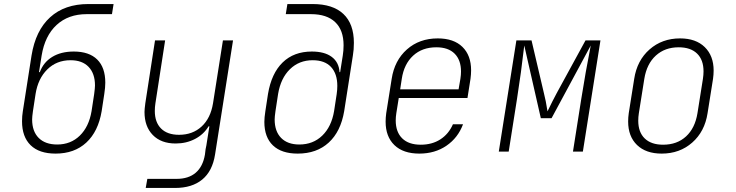

<svg xmlns="http://www.w3.org/2000/svg" viewBox="-20 -750 3640 950"><path d="M173 -393H177Q195 -442 238.5 -468.5Q282 -495 345 -495Q421 -495 461 -455.5Q501 -416 501 -341Q501 -318 496 -285L483 -200Q466 -99 407 -44.5Q348 10 255 10Q174 10 131.5 -31.5Q89 -73 89 -150Q89 -176 93 -200L136 -475Q156 -599 228 -664.5Q300 -730 417 -730H542L534 -680H409Q318 -680 260 -626.5Q202 -573 186 -475ZM156 -285 143 -200Q139 -172 139 -159Q139 -100 171.5 -67.5Q204 -35 263 -35Q330 -35 375 -79Q420 -123 433 -200L446 -285Q450 -315 450 -327Q450 -386 418.5 -419Q387 -452 329 -452Q260 -452 214 -406.5Q168 -361 156 -285Z M1083 -550H1133L1044 15Q1031 97 980.5 138.5Q930 180 846 180H701L709 135H854Q913 135 948.5 104.5Q984 74 994 15Q997 -16 1001 -30L1016 -125H1012Q988 -85 945 -62.5Q902 -40 849 -40Q777 -40 736 -82Q695 -124 695 -196Q695 -209 699 -239L747 -550H797L749 -239Q746 -220 746 -201Q746 -145 777 -114Q808 -83 866 -83Q933 -83 977.5 -124Q1022 -165 1034 -239Z M1527 -730Q1627 -730 1679 -681Q1731 -632 1731 -538Q1731 -504 1726 -475L1683 -200Q1666 -99 1606.5 -44.5Q1547 10 1453 10Q1373 10 1330.5 -30.5Q1288 -71 1288 -147Q1288 -168 1293 -200L1306 -285Q1323 -387 1378.5 -441Q1434 -495 1523 -495Q1586 -495 1621.5 -468.5Q1657 -442 1660 -393H1663L1676 -475Q1680 -499 1680 -526Q1680 -601 1638.5 -640.5Q1597 -680 1519 -680H1394L1402 -730ZM1646 -285Q1649 -306 1649 -325Q1649 -385 1618 -418.5Q1587 -452 1527 -452Q1460 -452 1414.5 -407.5Q1369 -363 1356 -285L1343 -200Q1339 -172 1339 -159Q1339 -100 1371 -67.5Q1403 -35 1461 -35Q1529 -35 1574.5 -79Q1620 -123 1633 -200Z M2311 -402Q2311 -383 2308 -360L2293 -265H1953L1941 -190Q1938 -171 1938 -154Q1938 -97 1970 -65.5Q2002 -34 2062 -34Q2118 -34 2159 -60.5Q2200 -87 2221 -135H2271Q2246 -68 2189 -29Q2132 10 2055 10Q1975 10 1931.5 -32Q1888 -74 1888 -148Q1888 -168 1891 -190L1918 -360Q1932 -451 1993.5 -505.5Q2055 -560 2146 -560Q2225 -560 2268 -518Q2311 -476 2311 -402ZM1960 -308H2249L2258 -360Q2261 -380 2261 -396Q2261 -453 2229.5 -484.5Q2198 -516 2139 -516Q2069 -516 2024 -474.5Q1979 -433 1968 -360Z M2448 0 2535 -550H2610L2671 -290Q2681 -252 2689 -199Q2714 -251 2735 -290L2877 -550H2951L2864 0H2815L2856 -260Q2877 -393 2903 -525L2709 -165H2656L2574 -525Q2559 -393 2538 -260L2497 0Z M3088 -149Q3088 -169 3091 -190L3118 -360Q3132 -451 3194 -505.5Q3256 -560 3345 -560Q3423 -560 3467 -517Q3511 -474 3511 -401Q3511 -381 3508 -360L3481 -190Q3467 -99 3405 -44.5Q3343 10 3254 10Q3176 10 3132 -32.5Q3088 -75 3088 -149ZM3431 -190 3458 -360Q3461 -380 3461 -397Q3461 -454 3429 -485Q3397 -516 3338 -516Q3270 -516 3225 -475Q3180 -434 3168 -360L3141 -190Q3138 -171 3138 -153Q3138 -96 3170 -65Q3202 -34 3261 -34Q3330 -34 3374.5 -75Q3419 -116 3431 -190Z"/></svg>

Font: JetBrains Mono Extra Light
Style: Italic
Weight: 200
Italic angle: -9°
Monospace: yes
Designer: Philipp Nurullin, Konstantin Bulenkov
Foundry: JetBrains
Version: 2.002